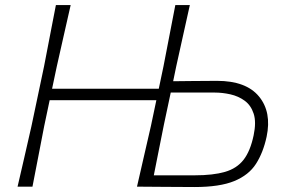

<svg xmlns="http://www.w3.org/2000/svg" viewBox="-20 -733 1124 754"><path d="M49 0Q63 -60.5 75.8 -116Q88.5 -171.5 103.5 -237.5L153 -472.5Q166 -540 177 -597Q188 -654 199.5 -713H257.5Q243.5 -652 231 -596.2Q218.5 -540.5 203 -472L184.5 -384.5H603.5L622 -472.5Q635 -540 646 -596.5Q657 -653 668.5 -713H725.5Q712 -652.5 699.5 -596.2Q687 -540 672 -472L660 -414Q689.5 -414.5 733.2 -414.8Q777 -415 832 -415.5Q946.5 -415.5 997 -354.2Q1047.5 -293 1027 -196Q1013.5 -133.5 985.2 -89.5Q957 -45.5 900 -22Q843 1.5 743.5 1.5Q676.5 1.5 622.2 0.8Q568 0 518 0Q531.5 -59.5 544.5 -115.8Q557.5 -172 572.5 -237.5L594 -339.5H175L153.5 -237.5Q140.5 -170 129.8 -115Q119 -60 107.5 0ZM584 -44.5H744.5Q817 -44.5 863.5 -58Q910 -71.5 936.5 -105.5Q963 -139.5 976 -201.5Q987 -253.5 976.2 -286.5Q965.5 -319.5 940.8 -337.5Q916 -355.5 884.8 -362.5Q853.5 -369.5 824 -369.5H650.5L624 -245Q613 -190 603.5 -142.5Q594 -95 584 -44.5Z"/></svg>

Font: Commissioner Loud ExtraLight
Style: Italic
Weight: 200
Italic angle: -12°
Designer: Kostas Bartsokas
Foundry: Kostas Bartsokas
Version: Version 1.000; ttfautohint (v1.8.3)